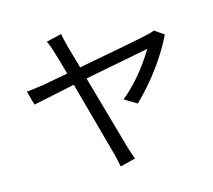

<svg xmlns="http://www.w3.org/2000/svg" viewBox="-114 -928 1228 1105"><g transform="rotate(-15 500.0 -375.5)"><path d="M915 -630.9Q827.1 -450.2 662.1 -287.1L588.9 -331.1Q707 -429.2 795.9 -577.1Q759.8 -570.8 414.1 -502.9L538.1 -64Q546.9 -34.2 564 14.2L473.1 37.1Q463.9 -12.2 455.1 -43.9L334 -486.8L85.9 -435.1L63 -518.1L162.1 -530.8L314 -559.1Q286.1 -661.1 275.9 -690.9Q261.2 -742.2 248 -766.1L338.9 -788.1Q342.8 -762.2 356 -711.9L395 -574.2Q759.8 -642.1 814.9 -655.8Q841.8 -661.1 859.9 -668.9Z"/></g></svg>

Font: Black Ops One [rus by aLiNcE]
Style: Regular
Weight: 400
Designer: James Grieshaber
Foundry: James Grieshaber
Version: Version 1.002;May 25, 2024;FontCreator 13.0.0.2680 64-bit